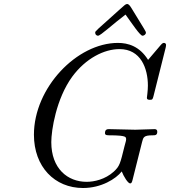

<svg xmlns="http://www.w3.org/2000/svg" viewBox="-20 -920 852 962"><path d="M457 -757C457 -744 467 -741 471 -741C484 -741 545 -799 609 -847C642 -801 682 -741 694 -741C702 -741 711 -748 711 -756C711 -763 709 -764 645 -869C638 -880 628 -900 617 -900C609 -900 603 -893 578 -871C460 -765 457 -764 457 -757ZM150 -245C150 -84 254 22 396 22C488 22 561 -24 590 -61C599 -37 621 -1 632 -1C639 -1 641 -7 644 -18L692 -209C698 -232 700 -242 744 -242C757 -242 768 -242 768 -260C768 -268 764 -273 755 -273C724 -273 690 -270 658 -270C615 -270 570 -273 527 -273C519 -273 506 -273 506 -253C506 -242 517 -242 532 -242H540C553 -242 570 -241 583 -240C604 -237 612 -236 612 -222C612 -218 612 -216 604 -188C582 -99 580 -88 550 -60C507 -21 452 -9 414 -9C319 -9 237 -75 237 -208C237 -266 261 -425 342 -536C410 -628 502 -674 579 -674C685 -674 721 -578 721 -491C721 -465 716 -433 716 -430C716 -420 726 -420 731 -420C742 -420 745 -421 749 -438L810 -681C811 -685 812 -691 812 -695C812 -697 811 -705 801 -705C799 -705 794 -705 785 -694L722 -620C679 -689 621 -705 571 -705C365 -705 150 -480 150 -245Z"/></svg>

Font: CMU Serif
Style: Italic
Weight: 500
Italic angle: -14.04°
Version: Version 0.7.0